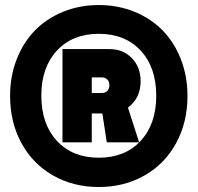

<svg xmlns="http://www.w3.org/2000/svg" viewBox="-20 -686 784 762"><path d="M20 -305.2Q20 -383.3 46.1 -450.4Q72.3 -517.6 118.4 -564.9Q164.6 -612.3 230.2 -639.2Q295.9 -666 372.1 -666Q448.2 -666 513.9 -639.2Q579.6 -612.3 625.7 -564.9Q671.9 -517.6 698 -450.4Q724.1 -383.3 724.1 -305.2Q724.1 -201.2 679.4 -118.7Q634.8 -36.1 554.2 10Q473.6 56.2 372.1 56.2Q270.5 56.2 189.9 10Q109.4 -36.1 64.7 -118.7Q20 -201.2 20 -305.2ZM228 -121.1V-491.2H414.1Q468.8 -491.2 503.4 -455.3Q538.1 -419.4 538.1 -363.8Q538.1 -296.4 487.8 -258.8L532.2 -121.1H403.8L386.2 -235.8H344.2V-121.1ZM205.8 -127Q267.6 -60.1 372.1 -60.1Q476.6 -60.1 538.3 -127Q600.1 -193.8 600.1 -306.2Q600.1 -418.5 538.3 -485.1Q476.6 -551.8 372.1 -551.8Q267.6 -551.8 205.8 -485.1Q144 -418.5 144 -306.2Q144 -193.8 205.8 -127ZM344.2 -316.9H383.8Q397.5 -316.9 405.8 -325.4Q414.1 -334 414.1 -348.1Q414.1 -362.3 405.8 -370.6Q397.5 -378.9 383.8 -378.9H344.2Z"/></svg>

Font: Apfel Grotezk Satt
Style: Regular
Weight: 900
Designer: Luigi Gorlero
Foundry: © 2023, Luigi Gorlero & Collletttivo
Version: Version 2.000;Glyphs 3.2 (3217)